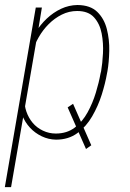

<svg xmlns="http://www.w3.org/2000/svg" viewBox="-29 -559 529 782"><path d="M268.6 -136.2 342.8 32.7 321.3 47.9 246.6 -121.6ZM125 -426.8 16.1 203.1H-9.3L116.7 -528.3H141.6ZM408.7 -269.5 406.7 -259.3Q399.9 -219.7 385.3 -173.3Q370.6 -127 346.4 -85.2Q322.3 -43.5 286.1 -16.8Q250 9.8 199.2 9.8Q168.5 9.3 140.9 -3.9Q113.3 -17.1 93 -39.1Q72.8 -61 62 -88.4Q51.3 -115.7 52.2 -146L88.9 -366.7Q98.1 -397.5 116.5 -427.7Q134.8 -458 161.4 -483.2Q188 -508.3 219.7 -523.2Q251.5 -538.1 286.6 -538.6Q338.9 -538.1 367.2 -510.5Q395.5 -482.9 406.2 -440.4Q417 -397.9 416 -351.8Q415 -305.7 408.7 -269.5ZM380.4 -259.3 382.8 -269Q388.2 -299.8 390.4 -341.6Q392.6 -383.3 385 -422.9Q377.4 -462.4 354 -488.3Q330.6 -514.2 285.2 -514.2Q252 -514.2 222.7 -499.5Q193.4 -484.9 169.4 -460.9Q145.5 -437 128.7 -407.5Q111.8 -377.9 103.5 -347.7L71.3 -160.2Q69.3 -130.9 78.4 -104.7Q87.4 -78.6 104.2 -58.6Q121.1 -38.6 145.8 -26.9Q170.4 -15.1 198.2 -15.1Q243.7 -15.1 275.4 -39.3Q307.1 -63.5 327.9 -101.6Q348.6 -139.6 361.3 -181.4Q374 -223.1 380.4 -259.3Z"/></svg>

Font: Roboto Condensed Thin
Style: Italic
Weight: 250
Italic angle: -12°
Designer: Christian Robertson
Foundry: Google
Version: Version 3.008; 2023